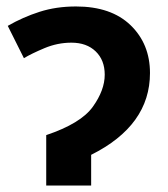

<svg xmlns="http://www.w3.org/2000/svg" viewBox="-20 -574 520 594"><path d="M215 -554Q154 -554 102.5 -537.5Q51 -521 4 -494L54 -394Q77 -408 117.5 -425Q158 -442 201 -442Q248 -442 276 -415Q304 -388 304 -343Q304 -295 267 -243.5Q230 -192 123 -156V0H262V-95Q444 -186 444 -348Q444 -438 384 -496Q324 -554 215 -554Z"/></svg>

Font: Noto Sans UI
Style: Bold
Weight: 700
Designer: Monotype Design Team
Foundry: Monotype Imaging Inc.
Version: Version 1.901